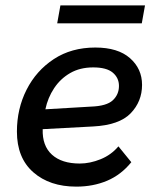

<svg xmlns="http://www.w3.org/2000/svg" viewBox="-20 -686 579 715"><path d="M264 9Q165 9 104 -44.5Q43 -98 43 -196Q43 -281 79 -352Q115 -423 180.5 -466Q246 -509 335 -509Q419 -509 464 -469.5Q509 -430 509 -370Q509 -308 466.5 -264Q424 -220 326 -215L139 -205Q137 -143 173.5 -110Q210 -77 277 -77Q315 -77 354.5 -93Q394 -109 421 -141L469 -82Q431 -35 379 -13Q327 9 264 9ZM327 -435Q278 -435 241.5 -414Q205 -393 181.5 -357.5Q158 -322 149 -279L319 -289Q377 -291 400 -312.5Q423 -334 423 -366Q423 -396 400 -415.5Q377 -435 327 -435ZM205 -666H520L508 -599H193Z"/></svg>

Font: Livvic Medium
Style: Italic
Weight: 500
Italic angle: -10°
Designer: Jacques Le Bailly, Baron von Fonthausen
Version: Version 1.001; ttfautohint (v1.8.2)